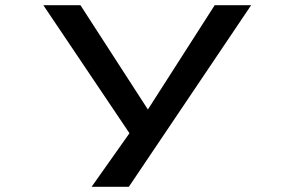

<svg xmlns="http://www.w3.org/2000/svg" viewBox="-20 -520 1140 740"><path d="M333 200 479 -6.5 147 -500H290L550 -98L807.5 -500H948L476.5 200Z"/></svg>

Font: Trispace Expanded Medium
Style: Regular
Weight: 500
Width: 7
Designer: Tyler Finck
Foundry: Etcetera Type Company
Version: Version 1.210; ttfautohint (v1.8.3)